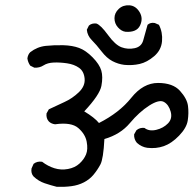

<svg xmlns="http://www.w3.org/2000/svg" viewBox="-20 -777 749 743"><path d="M200 -54Q176 -60 152.5 -68Q129 -76 110 -94Q99 -106 102 -125L110 -143Q124 -154 143 -151Q165 -134 190.5 -126Q216 -118 243 -123Q270 -128 287.5 -144Q305 -160 313 -179.5Q321 -199 315.5 -228.5Q310 -258 283 -281.5Q256 -305 193 -296Q178 -298 169 -307Q158 -319 160 -338L169 -354Q198 -368 229 -382Q260 -396 285 -420Q310 -444 307.5 -472.5Q305 -501 286 -514.5Q267 -528 239.5 -532Q212 -536 188 -535Q164 -534 148.5 -524Q133 -514 113 -515L97 -523Q88 -536 86 -551Q88 -566 97 -575Q124 -596 157.5 -599.5Q191 -603 225.5 -602Q260 -601 286 -591.5Q312 -582 338.5 -555Q365 -528 372 -504Q379 -480 372.5 -445Q366 -410 306 -346Q346 -322 363 -301Q442 -341 488 -398.5Q534 -456 591.5 -456Q649 -456 676.5 -425.5Q704 -395 707.5 -367Q711 -339 706.5 -310.5Q702 -282 673 -252Q644 -222 614 -211.5Q584 -201 550 -205Q528 -208 510 -224Q498 -238 499 -257L508 -273Q521 -284 539 -282Q557 -268 584.5 -274.5Q612 -281 630 -299.5Q648 -318 640.5 -345Q633 -372 614.5 -382.5Q596 -393 557.5 -368.5Q519 -344 482.5 -300.5Q446 -257 384 -239Q380 -162 368.5 -140.5Q357 -119 342 -101Q327 -83 305 -71.5Q283 -60 256 -56.5Q229 -53 200 -54ZM461 -526Q437 -529 415 -540.5Q393 -552 373 -578Q353 -604 335.5 -621.5Q318 -639 316 -662L324 -678Q335 -688 353 -686Q370 -680 398 -641.5Q426 -603 450.5 -594Q475 -585 501 -590.5Q527 -596 534 -620Q541 -644 551 -681Q562 -691 579 -688L595 -681Q610 -652 607 -617.5Q604 -583 576.5 -559.5Q549 -536 520.5 -529.5Q492 -523 461 -526ZM466 -654Q450 -656 436.5 -671Q423 -686 423 -706.5Q423 -727 439.5 -742.5Q456 -758 480.5 -756.5Q505 -755 520 -730.5Q535 -706 522 -678.5Q509 -651 466 -654Z"/></svg>

Font: NaniFont Regular
Style: Regular
Weight: 400
Designer: Nanigashitei
Version: Version 1.036